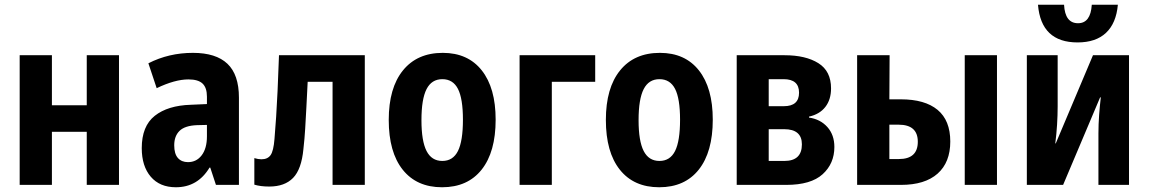

<svg xmlns="http://www.w3.org/2000/svg" viewBox="-20 -780 4846 810"><path d="M63 0V-547H199V-336H346V-547H482V0H346V-224H199V0Z M722 10Q654 10 616 -34.5Q578 -79 578 -155Q578 -248 633 -291.5Q688 -335 785 -338L853 -341V-372Q853 -410 834.5 -427.5Q816 -445 775 -445Q718 -445 641 -408L606 -513Q692 -557 794 -557Q891 -557 939.5 -511Q988 -465 988 -368V0H891L867 -73H864Q814 10 722 10ZM773 -96Q809 -96 831 -125Q853 -154 853 -205V-253L811 -252Q760 -250 737.5 -228Q715 -206 715 -167Q715 -131 730.5 -113.5Q746 -96 773 -96Z M1116 7Q1079 7 1053 -1V-113Q1069 -108 1083 -108Q1109 -108 1121.5 -125.5Q1134 -143 1138 -194Q1142 -240 1145 -287.5Q1148 -335 1151 -396.5Q1154 -458 1157 -547H1519V0H1383V-435H1278Q1275 -374 1272.5 -326.5Q1270 -279 1267.5 -237Q1265 -195 1260 -151Q1252 -66 1216.5 -29.5Q1181 7 1116 7Z M1845 10Q1738 10 1679 -64Q1620 -138 1620 -274Q1620 -409 1680 -483Q1740 -557 1848 -557Q1954 -557 2012.5 -483Q2071 -409 2071 -275Q2071 -139 2012 -64.5Q1953 10 1845 10ZM1846 -101Q1891 -101 1912 -143Q1933 -185 1933 -275Q1933 -364 1912 -405Q1891 -446 1846 -446Q1801 -446 1779.5 -404Q1758 -362 1758 -273Q1758 -185 1779.5 -143Q1801 -101 1846 -101Z M2172 0V-547H2491V-435H2308V0Z M2761 10Q2654 10 2595 -64Q2536 -138 2536 -274Q2536 -409 2596 -483Q2656 -557 2764 -557Q2870 -557 2928.5 -483Q2987 -409 2987 -275Q2987 -139 2928 -64.5Q2869 10 2761 10ZM2762 -101Q2807 -101 2828 -143Q2849 -185 2849 -275Q2849 -364 2828 -405Q2807 -446 2762 -446Q2717 -446 2695.5 -404Q2674 -362 2674 -273Q2674 -185 2695.5 -143Q2717 -101 2762 -101Z M3088 0V-547H3290Q3379 -547 3432.5 -513.5Q3486 -480 3486 -407Q3486 -360 3462 -329Q3438 -298 3393 -288V-284Q3441 -277 3470.5 -244Q3500 -211 3500 -160Q3500 -90 3450.5 -45Q3401 0 3297 0ZM3223 -332H3287Q3351 -332 3351 -389Q3351 -446 3286 -446H3223ZM3223 -101H3289Q3363 -101 3363 -171Q3363 -235 3288 -235H3223Z M3596 0V-547H3733L3732 -361H3780Q3882 -361 3935.5 -316.5Q3989 -272 3989 -183Q3989 -95 3935.5 -47.5Q3882 0 3781 0ZM4050 0V-547H4186V0ZM3732 -109H3772Q3852 -109 3852 -182Q3852 -254 3771 -254H3732Z M4312 0V-547H4442V-332Q4442 -294 4439.5 -254Q4437 -214 4432 -175H4434L4591 -547H4743V0H4614V-217Q4614 -256 4617 -296Q4620 -336 4624 -369H4621L4465 0ZM4526 -601Q4372 -601 4359 -760H4469Q4473 -682 4528 -682Q4581 -682 4586 -760H4696Q4689 -682 4646 -641.5Q4603 -601 4526 -601Z"/></svg>

Font: Noto Sans Condensed
Style: Bold
Weight: 700
Width: 3
Designer: Monotype Design Team
Foundry: Monotype Imaging Inc.
Version: Version 2.013; ttfautohint (v1.8.4.7-5d5b)